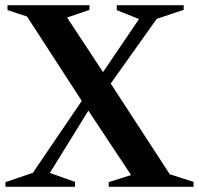

<svg xmlns="http://www.w3.org/2000/svg" viewBox="-20 -720 766 740"><path d="M1 0V-18L122 -59L93 -34L323 -372L303 -319L74 -672L119 -645L9 -681V-700H325V-682L214 -644L225 -673L389 -424L356 -411L527 -663L532 -640L430 -681V-700H688V-682L568 -642L598 -667L384 -366L399 -410L643 -35L617 -54L726 -19V0H399V-18L506 -52L494 -32L313 -305L348 -338L162 -37L157 -59L269 -19V0Z"/></svg>

Font: Wittgenstein SemiBold
Style: Regular
Weight: 600
Designer: Jörg Drees
Foundry: Jörg Drees
Version: Version 1.500